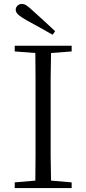

<svg xmlns="http://www.w3.org/2000/svg" viewBox="-20 -958 440 978"><path d="M55 0V-29L160 -38Q161 -103 161 -167Q161 -250 161 -335V-390Q161 -475 161 -559Q161 -624 160 -688L55 -696V-725H345V-696L240 -688Q239 -624 238 -559Q238 -475 238 -390V-335Q238 -250 238 -167Q239 -103 240 -38L345 -29V0ZM261 -799 248 -781Q215 -800 181.5 -818.5Q148 -837 115 -855Q85 -872 72.5 -884Q60 -896 60 -908Q60 -920 69 -929Q78 -938 92 -938Q103 -938 116 -929.5Q129 -921 152 -899Q178 -876 205.5 -850.5Q233 -825 261 -799Z"/></svg>

Font: Early Summer Mincho Light
Style: Regular
Weight: 300
Designer: GuiWonder
Version: Version 1.002